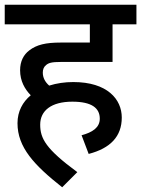

<svg xmlns="http://www.w3.org/2000/svg" viewBox="-20 -642 597 812"><path d="M325 -70 355 9C447 -15 495 -65 495 -145C495 -222 434 -295 290 -295C254 -295 220 -290 188 -280C171 -295 161 -313 161 -335C161 -348 165 -359 175 -367C186 -376 198 -380 238 -380H456V-539H557V-622H0V-539H360V-462H236C174 -462 135 -453 104 -429C80 -411 65 -383 65 -345C65 -299 85 -265 110 -239C76 -211 54 -171 54 -121C54 -19 124 56 243 150L307 86C174 -12 150 -56 150 -115C150 -174 197 -212 286 -212C368 -212 402 -185 402 -140C402 -102 370 -82 325 -70Z"/></svg>

Font: Noto Sans Devanagari UI Medium
Style: Regular
Weight: 500
Designer: Jelle Bosma - Monotype Design Team
Foundry: Monotype Imaging Inc.
Version: Version 2.004